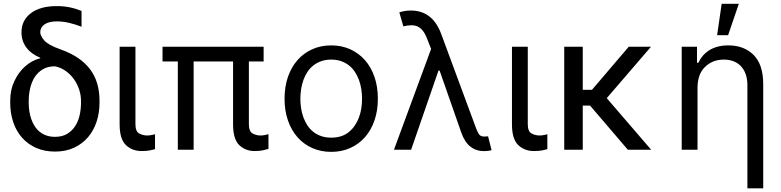

<svg xmlns="http://www.w3.org/2000/svg" viewBox="-20 -793 4139 1017"><path d="M34.1 -248.6V-258.5Q34.1 -317.8 55.8 -362.6Q66.4 -386 81.1 -406.1Q95.9 -426.1 113.5 -441.8Q131 -457.4 151.3 -468.2Q171.5 -479 193.2 -484.4V-487.2Q170.5 -496.4 152 -509.8Q133.5 -523.1 120.6 -540Q107.6 -556.8 100.7 -577.2Q93.8 -597.7 93.8 -621.4Q93.8 -685 143.1 -722.7Q192.8 -760.7 279.8 -760.7Q299 -760.7 315.9 -759.1Q332.7 -757.5 348.7 -754.3Q364.7 -751.1 380.1 -746.3Q395.6 -741.5 411.9 -735.1V-651.3Q382.1 -663.4 347.8 -671.5Q313.6 -679.7 281.2 -679.7Q238.3 -679.7 215.7 -663.7Q193.2 -647.7 193.2 -622.2Q193.2 -604.4 213.8 -579.5Q233.7 -555.4 301.1 -531.2Q355.1 -512.1 394 -485.4Q432.9 -458.8 458.1 -424.7Q483.3 -390.6 495.2 -349.1Q507.1 -307.5 507.1 -258.5V-248.6Q507.1 -195.7 491.7 -148.6Q476.2 -101.6 446.4 -66.4Q416.5 -31.2 372.5 -10.7Q328.5 9.9 271.3 9.9Q215.2 9.9 171 -9.8Q126.8 -29.5 96.4 -64.1Q66.1 -98.7 50.1 -146Q34.1 -193.2 34.1 -248.6ZM132.1 -258.5V-248.6Q132.1 -226.9 135.3 -204.9Q138.5 -182.9 145.4 -163Q152.3 -143.1 163.2 -125.7Q174 -108.3 189.5 -95.5Q204.9 -82.7 225.3 -75.5Q245.7 -68.2 271.3 -68.2Q309.3 -68.2 335.4 -83.8Q361.5 -99.4 378 -124.8Q394.5 -150.2 401.8 -182.7Q409.1 -215.2 409.1 -248.6V-258.5Q409.1 -289.1 399.1 -319.1Q389.2 -349.1 371.1 -374.3Q353 -399.5 327.6 -417.4Q302.2 -435.4 271.3 -441.8Q233 -441.8 206.5 -425.8Q180 -409.8 163.5 -383.9Q147 -358 139.6 -325.1Q132.1 -292.3 132.1 -258.5Z M697.4 -545.5V-134.9Q697.4 -96.6 717.7 -85.9Q737.6 -75.3 759.9 -75.3Q765.3 -75.3 771.3 -76Q777.3 -76.7 783.2 -77.8Q789.1 -78.8 793.9 -80.1Q798.7 -81.3 801.1 -82.4V-2.8Q790.5 0.4 773.1 3.7Q755.7 7.1 730.1 7.1Q680.4 7.1 647 -24.5Q613.6 -56.5 613.6 -134.9V-545.5Z M840.9 -467.3V-545.5H1376.4V-467.3H1298.3V-134.9Q1298.3 -96.6 1318.2 -85.9Q1338.1 -75.3 1359.4 -75.3Q1371.1 -75.3 1383.3 -77.8Q1395.6 -80.3 1402 -82.4V-4.3Q1391.3 -1.1 1373.2 3Q1355.1 7.1 1329.5 7.1Q1279.8 7.1 1247.2 -24.5Q1214.5 -56.1 1214.5 -134.9V-467.3H1005.7V0H921.9V-467.3Z M1734.4 -552.6Q1789.4 -552.6 1834.9 -532.1Q1880.3 -511.7 1913 -474.6Q1945.7 -437.5 1963.6 -385.5Q1981.5 -333.5 1981.5 -269.9Q1981.5 -207 1963.6 -155.2Q1945.7 -103.3 1913 -66.2Q1880.3 -29.1 1834.9 -8.9Q1789.4 11.4 1734.4 11.4Q1679.3 11.4 1633.9 -8.9Q1588.4 -29.1 1555.8 -66.2Q1523.1 -103.3 1505.1 -155.2Q1487.2 -207 1487.2 -269.9Q1487.2 -333.5 1505.1 -385.5Q1523.1 -437.5 1555.8 -474.6Q1588.4 -511.7 1633.9 -532.1Q1679.3 -552.6 1734.4 -552.6ZM1571 -269.9Q1571 -244.7 1574.9 -219.5Q1578.8 -194.2 1587.2 -171.3Q1595.5 -148.4 1608.5 -128.7Q1621.4 -109 1639.6 -94.6Q1657.7 -80.3 1681.3 -72.1Q1704.9 -63.9 1734.4 -63.9Q1790.5 -63.9 1826.7 -92.7Q1844.8 -107.2 1858.1 -126.4Q1871.4 -145.6 1880.3 -168.3Q1889.2 -191.1 1893.5 -216.8Q1897.7 -242.5 1897.7 -269.9Q1897.7 -295.5 1893.8 -320.7Q1889.9 -345.9 1881.6 -368.8Q1873.2 -391.7 1860.3 -411.6Q1847.3 -431.5 1829.2 -446Q1811.1 -460.6 1787.5 -468.9Q1763.8 -477.3 1734.4 -477.3Q1705.3 -477.3 1682 -469.1Q1658.7 -460.9 1640.4 -446.7Q1622.2 -432.5 1609 -412.8Q1595.9 -393.1 1587.5 -370.2Q1579.2 -347.3 1575.1 -321.7Q1571 -296.2 1571 -269.9Z M2263.5 -533.7 2245.7 -579.5Q2239.3 -596.2 2232.1 -610.6Q2224.8 -625 2215 -635.8Q2205.3 -646.7 2191.8 -652.9Q2178.3 -659.1 2159.1 -659.1Q2137.8 -659.1 2116.5 -653.4L2095.2 -727.3Q2101.6 -730.1 2118.3 -733.7Q2134.9 -737.2 2156.2 -737.2Q2271 -737.2 2316.8 -613.6L2502.8 -110.8Q2505.7 -103.7 2508.9 -96.9Q2512.1 -90.2 2516 -83.5Q2524.1 -69.6 2545.5 -69.6Q2549.7 -69.6 2555.9 -70.3Q2562.1 -71 2565.3 -71L2583.8 2.8Q2573.9 5 2564.1 6.2Q2554.3 7.5 2544 7.5Q2502.1 7.5 2471.8 -16.2Q2441.4 -39.8 2423.3 -90.9L2308.6 -419H2302.6L2157.7 0H2066.8Z M2775.6 -545.5V-134.9Q2775.6 -96.6 2795.8 -85.9Q2815.7 -75.3 2838.1 -75.3Q2843.4 -75.3 2849.4 -76Q2855.5 -76.7 2861.3 -77.8Q2867.2 -78.8 2872 -80.1Q2876.8 -81.3 2879.3 -82.4V-2.8Q2868.6 0.4 2851.2 3.7Q2833.8 7.1 2808.2 7.1Q2758.5 7.1 2725.1 -24.5Q2691.8 -56.5 2691.8 -134.9V-545.5Z M3066.8 -545.5V-317.5H3115.8L3310.4 -545.5H3428.3L3193.9 -273.1L3429 0H3305.4L3105.5 -233.7H3066.8V0H2968.7V-545.5Z M3590.9 0V-545.5H3671.9V-460.2H3679Q3688.6 -481.2 3703.1 -498Q3717.7 -514.9 3737.4 -527.2Q3757.1 -539.4 3782.1 -546Q3807.2 -552.6 3838.1 -552.6Q3921.2 -552.6 3971.9 -501.8Q4022.7 -451 4022.7 -346.6V204.5H3938.9V-340.9Q3938.9 -372.9 3930.4 -398.3Q3921.9 -423.7 3905.7 -441.2Q3889.6 -458.8 3866.5 -468Q3843.4 -477.3 3813.9 -477.3Q3754.3 -477.3 3714.5 -438.6Q3674.7 -399.9 3674.7 -328.1V0ZM3802.6 -772.7H3893.5L3836.6 -606.5H3778.4Z"/></svg>

Font: Inter P
Style: Regular
Weight: 400
Designer: Rasmus Andersson
Foundry: rsms
Version: Version 3.018;git-588b23468